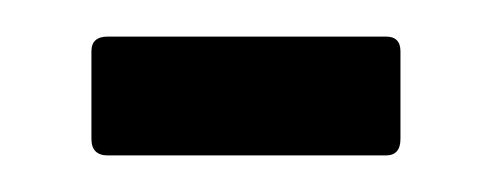

<svg xmlns="http://www.w3.org/2000/svg" viewBox="-20 -656 269 105"><path d="M39 -571Q30 -571 30 -580V-628Q30 -636 39 -636H191Q199 -636 199 -628V-580Q199 -571 191 -571Z"/></svg>

Font: Sofia Sans Cond
Style: Regular
Weight: 400
Width: 3
Designer: Botio Nikoltchev, Ani Petrova
Foundry: lettersoup
Version: Version 4.100; ttfautohint (v1.8.3)